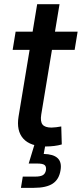

<svg xmlns="http://www.w3.org/2000/svg" viewBox="-20 -694 391 918"><path d="M351.1 -542.5 336.9 -455.6H40.5L54.7 -542.5ZM157.7 -673.8H264.6L177.2 -146.5Q171.9 -113.3 183.3 -98.6Q194.8 -84 226.1 -84Q234.9 -84 248.8 -85.7Q262.7 -87.4 272.9 -89.4L275.4 -3.4Q258.8 1.5 239 3.9Q219.2 6.3 200.2 6.3Q125 6.3 91.3 -31.2Q57.6 -68.8 68.8 -137.2ZM80.1 204.1 88.9 150.4H147.9Q173.3 150.4 185.1 143.3Q196.8 136.2 199.7 119.6Q202.1 102.5 193.4 95.2Q184.6 87.9 158.2 87.9H117.2L150.9 -22.9H200.7L196.8 0L189 42Q234.9 43 255.4 62Q275.9 81.1 269.5 119.6Q262.7 163.6 232.2 183.8Q201.7 204.1 141.6 204.1Z"/></svg>

Font: Inter 16pt Medium
Style: Italic
Weight: 500
Italic angle: -9.3988°
Version: Version 4.001;git-66647c0bb